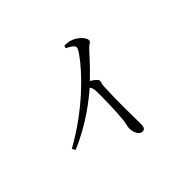

<svg xmlns="http://www.w3.org/2000/svg" viewBox="-167 -1029 1334 1334"><g transform="rotate(-45 500.0 -361.5)"><path d="M586 -746C628 -725 645 -711 645 -695C645 -687 637 -670 618 -644C548 -545 375 -362 122 -221L135 -197C310 -269 448 -379 510 -434C521 -420 524 -408 525 -390C528 -345 524 -178 516 -110C512 -77 504 -57 504 -39C504 -6 521 42 554 42C575 42 584 30 584 -7C584 -67 579 -220 586 -365C586 -390 595 -404 595 -417C595 -431 572 -448 544 -466C610 -529 659 -583 696 -624C723 -654 741 -652 741 -671C741 -697 697 -741 658 -754C637 -763 616 -764 593 -765Z"/></g></svg>

Font: Noto Serif CJK TC
Style: Regular
Weight: 400
Designer: Ryoko NISHIZUKA 西塚涼子 (kana & ideographs); Frank Grießhammer (Latin, Greek & Cyrillic); Wenlong ZHANG 张文龙 (bopomofo); San
Foundry: Adobe
Version: Version 2.001;hotconv 1.1.0;makeotfexe 2.6.0